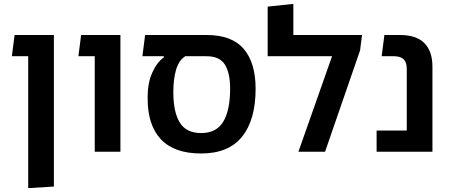

<svg xmlns="http://www.w3.org/2000/svg" viewBox="-20 -780 2309 987"><path d="M125 187V-600H257V179ZM41 -491 55 -600H212V-491Z M467 0V-600H599V0ZM383 -491 397 -600H554V-491Z M1014 9Q876 9 807.5 -63.5Q739 -136 739 -273V-283Q739 -353 762.5 -406Q786 -459 822 -485V-498L936 -503L930 -489Q899 -469 885 -421Q871 -373 871 -307Q871 -203 904.5 -149.5Q938 -96 1014 -96Q1093 -96 1128 -155Q1163 -214 1163 -324Q1163 -405 1136 -448Q1109 -491 1041 -491H712L726 -600H1043Q1172 -600 1233 -528.5Q1294 -457 1294 -324Q1294 -164 1224.5 -77.5Q1155 9 1014 9Z M1488 -600H1841L1831 -521L1651 0H1514L1687 -491H1356V-746L1488 -760Z M2071 0V-424Q2071 -449 2063.5 -463.5Q2056 -478 2041 -484.5Q2026 -491 2002 -491H1942L1956 -600H2037Q2120 -600 2161.5 -558.5Q2203 -517 2203 -437V0ZM1916 0V-109H2134V0Z"/></svg>

Font: Noto Sans Hebrew Thin SemiBold
Style: Regular
Weight: 600
Version: Version 3.001